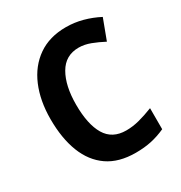

<svg xmlns="http://www.w3.org/2000/svg" viewBox="-172 -847 923 980"><g transform="rotate(-30 289.5 -357.0)"><path d="M360 -601Q282 -601 243 -533.5Q204 -466 204 -355Q204 -239 241.5 -176Q279 -113 361 -113Q399 -113 437.5 -123Q476 -133 522 -151V-27Q480 -8 438.5 1Q397 10 346 10Q247 10 182.5 -34.5Q118 -79 86 -161Q54 -243 54 -356Q54 -464 89 -547Q124 -630 191.5 -677Q259 -724 356 -724Q406 -724 454 -711Q502 -698 546 -675L501 -555Q465 -574 429.5 -587.5Q394 -601 360 -601Z"/></g></svg>

Font: Noto Sans Sinhala SemiCondensed
Style: Bold
Weight: 700
Width: 4
Designer: Jelle Bosma - Monotype Design Team
Foundry: Monotype Imaging Inc.
Version: Version 2.006; ttfautohint (v1.8.4.7-5d5b)